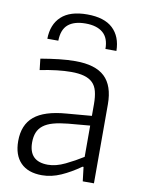

<svg xmlns="http://www.w3.org/2000/svg" viewBox="-87 -830 663 895"><g transform="rotate(10 245.0 -382.5)"><path d="M174 5Q108 5 73 -31Q38 -67 38 -133Q38 -210 86 -250Q134 -290 237 -298L356 -308V-363Q356 -399 349.5 -424Q343 -449 327.5 -464Q312 -479 287 -486Q262 -493 226 -493Q164 -493 79 -476L73 -529Q120 -537 160 -541.5Q200 -546 237 -546Q331 -546 375.5 -504Q420 -462 420 -374V0H367L359 -67H354Q309 -35 264 -15Q219 5 174 5ZM193 -48Q231 -48 274.5 -69Q318 -90 356 -114V-262L253 -253Q212 -249 183.5 -241Q155 -233 137 -219Q119 -205 111 -185Q103 -165 103 -138Q103 -48 193 -48ZM89 -626Q90 -694 131 -732Q172 -770 253 -770Q334 -770 374.5 -732Q415 -694 416 -626H364Q364 -678 335 -702.5Q306 -727 253 -727Q199 -727 170.5 -703Q142 -679 141 -626Z"/></g></svg>

Font: Encode Sans Narrow
Style: Light
Weight: 300
Designer: Pablo Impallari, Andres Torresi
Foundry: Pablo Impallari, Andres Torresi
Version: Version 1.000; ttfautohint (v1.00) -l 8 -r 50 -G 200 -x 14 -